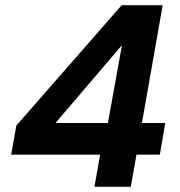

<svg xmlns="http://www.w3.org/2000/svg" viewBox="-20 -720 693 740"><path d="M344 0 366 -124H23L43 -236L449 -700H607L527 -246H617L596 -124H506L484 0ZM194 -246H396L450 -546Z"/></svg>

Font: DM Sans 20pt ExtraBold
Style: Italic
Weight: 800
Italic angle: -10°
Version: Version 4.004;gftools[0.9.30]